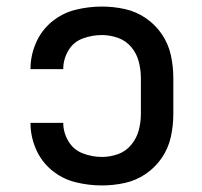

<svg xmlns="http://www.w3.org/2000/svg" viewBox="-20 -558 616 586"><path d="M291 8Q326 8 360.5 0.5Q395 -7 424.5 -27Q454 -47 474 -76.5Q494 -106 501.5 -140.5Q509 -175 509 -210V-320Q509 -355 501.5 -389.5Q494 -424 474 -453.5Q454 -483 424.5 -503Q395 -523 360.5 -530.5Q326 -538 291 -538Q250 -538 210 -528Q170 -518 138 -491.5Q106 -465 89.5 -426.5Q73 -388 73 -347H173Q173 -377 188.5 -403.5Q204 -430 232.5 -440.5Q261 -451 291 -451Q316 -451 340 -442.5Q364 -434 380.5 -414.5Q397 -395 403.5 -370Q410 -345 410 -320V-210Q410 -185 403.5 -160.5Q397 -136 380.5 -116Q364 -96 340 -87.5Q316 -79 291 -79Q261 -79 232.5 -90Q204 -101 188.5 -127.5Q173 -154 173 -183H73Q73 -142 89.5 -103.5Q106 -65 138 -38.5Q170 -12 210 -2Q250 8 291 8Z"/></svg>

Font: Iosevka Sparkle Medium
Style: Regular
Weight: 500
Designer: Belleve Invis
Foundry: Belleve Invis
Version: Version 4.5.0; ttfautohint (v1.8.3)